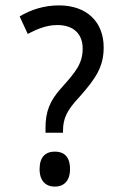

<svg xmlns="http://www.w3.org/2000/svg" viewBox="-20 -681 439 713"><path d="M199 -661C144 -661 94 -645 53 -620L83 -555C118 -573 152 -588 193 -588C253 -588 287 -555 287 -501C287 -446 262 -415 211 -358C164 -307 149 -266 149 -205V-188H214V-195C214 -242 229 -272 275 -321C336 -390 365 -433 365 -505C365 -600 302 -661 199 -661ZM184 12C216 12 240 -8 240 -53C240 -100 217 -118 184 -118C149 -118 127 -98 127 -53C127 -9 150 12 184 12Z"/></svg>

Font: Noto Sans Telugu Condensed
Style: Regular
Weight: 400
Width: 3
Designer: Jelle Bosma - Monotype Design Team
Foundry: Monotype Imaging Inc.
Version: Version 2.005